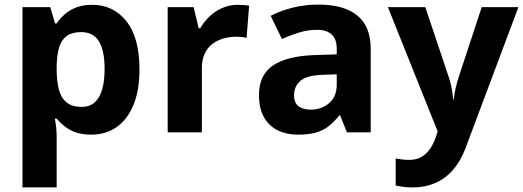

<svg xmlns="http://www.w3.org/2000/svg" viewBox="-20 -577 2280 837"><path d="M382 -556Q474 -556 531 -484.5Q588 -413 588 -274Q588 -181 561 -117.5Q534 -54 487 -22Q440 10 378 10Q339 10 310.5 0Q282 -10 262 -26Q242 -42 227 -60H219Q223 -41 225 -20.5Q227 0 227 20V240H78V-546H199L220 -475H227Q242 -497 263 -515.5Q284 -534 313.5 -545Q343 -556 382 -556ZM334 -437Q295 -437 272 -421Q249 -405 238.5 -372.5Q228 -340 227 -291V-275Q227 -222 237 -185.5Q247 -149 271 -130Q295 -111 336 -111Q370 -111 392 -130Q414 -149 425 -186Q436 -223 436 -276Q436 -356 411.5 -396.5Q387 -437 334 -437Z M1016 -556Q1027 -556 1042 -555Q1057 -554 1066 -552L1055 -412Q1048 -414 1034.5 -415.5Q1021 -417 1011 -417Q982 -417 955 -409.5Q928 -402 906.5 -386Q885 -370 872.5 -343.5Q860 -317 860 -278V0H711V-546H824L846 -454H853Q869 -482 893 -505Q917 -528 948.5 -542Q980 -556 1016 -556Z M1369 -557Q1479 -557 1537.5 -509.5Q1596 -462 1596 -364V0H1492L1463 -74H1459Q1436 -45 1411.5 -26Q1387 -7 1355.5 1.5Q1324 10 1278 10Q1230 10 1191.5 -8.5Q1153 -27 1131 -65.5Q1109 -104 1109 -163Q1109 -250 1170 -291.5Q1231 -333 1353 -337L1448 -340V-364Q1448 -407 1425.5 -427Q1403 -447 1363 -447Q1323 -447 1285 -435.5Q1247 -424 1209 -407L1160 -508Q1204 -531 1257.5 -544Q1311 -557 1369 -557ZM1390 -251Q1318 -249 1290 -225Q1262 -201 1262 -162Q1262 -128 1282 -113.5Q1302 -99 1334 -99Q1382 -99 1415 -127.5Q1448 -156 1448 -208V-253Z M1671 -546H1834L1937 -239Q1942 -224 1945.5 -209Q1949 -194 1951.5 -178Q1954 -162 1955 -144H1958Q1961 -170 1966.5 -193.5Q1972 -217 1979 -239L2080 -546H2240L2009 70Q1988 126 1954.5 164Q1921 202 1877 221Q1833 240 1781 240Q1756 240 1737.5 237.5Q1719 235 1705 232V114Q1716 116 1731.5 118Q1747 120 1764 120Q1795 120 1817.5 107Q1840 94 1855 71.5Q1870 49 1879 23L1888 -4Z"/></svg>

Font: Noto Sans Myanmar
Style: Regular
Weight: 400
Designer: Monotype Design Team
Foundry: Monotype Imaging Inc.
Version: Version 2.107